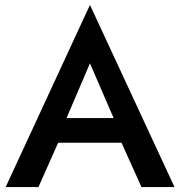

<svg xmlns="http://www.w3.org/2000/svg" viewBox="-20 -759 730 779"><path d="M554 0 473 -180H216L136 0H3L345 -739L688 0ZM345 -502 250 -280H441Z"/></svg>

Font: Jost* Medium
Style: Regular
Weight: 500
Version: Version 3.7